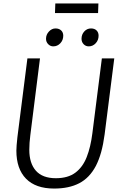

<svg xmlns="http://www.w3.org/2000/svg" viewBox="-20 -1086 704 1114"><path d="M294 8Q187 8 131 -49.2Q75 -106.5 75 -212Q75 -224 76.5 -243.5Q78 -263 81 -290L139 -747H212L156 -302Q153 -279 151.5 -257.5Q150 -236 150 -217Q150 -138.5 188.5 -95.2Q227 -52 304 -52Q374 -52 417 -84Q460 -116 483 -174.5Q506 -233 516 -313L571 -747H643L587 -306Q579.5 -249 566.8 -203.2Q554 -157.5 536 -123Q499.5 -54 440 -23Q380.5 8 294 8ZM289 -817Q272 -817 259.5 -829.8Q247 -842.5 247 -861Q247 -885 263.8 -903Q280.5 -921 302 -921Q322.5 -921 334.8 -909.5Q347 -898 347 -879Q347 -853 330 -835Q313 -817 289 -817ZM495 -817Q477 -817 465 -829.8Q453 -842.5 453 -861Q453 -886 469 -903.5Q485 -921 508 -921Q528.5 -921 540.2 -909.5Q552 -898 552 -879Q552 -853 535.2 -835Q518.5 -817 495 -817ZM299 -1010 301 -1066H551L549 -1010Z"/></svg>

Font: Koeln Type Sans Light
Style: Italic
Weight: 300
Italic angle: -7.5°
Designer: Eben Sorkin
Foundry: Eben Sorkin
Version: Version 2.001